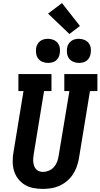

<svg xmlns="http://www.w3.org/2000/svg" viewBox="-20 -1214 650 1242"><path d="M256 8Q225 8 194.5 2Q164 -4 139 -19.5Q114 -35 96 -59Q78 -83 70 -111.5Q62 -140 62 -171.5Q62 -203 68 -234L132 -625H99V-735H313V-625H265L198 -216Q196 -203 195 -190Q194 -177 195.5 -164.5Q197 -152 201 -140.5Q205 -129 213 -120Q221 -111 233 -106.5Q245 -102 258 -102Q277 -102 296 -110Q315 -118 328.5 -133Q342 -148 349 -166.5Q356 -185 359 -204L429 -625H396V-735H610V-625H562L490 -186Q485 -159 475.5 -133Q466 -107 450 -83.5Q434 -60 411.5 -41.5Q389 -23 363 -11.5Q337 0 309.5 4Q282 8 256 8ZM490 -807Q472 -807 455 -814Q438 -821 427.5 -834.5Q417 -848 414 -866.5Q411 -885 414 -904Q416 -917 423 -929Q430 -941 441 -949Q452 -957 465 -960Q478 -963 490 -963Q509 -963 526 -956Q543 -949 553.5 -935.5Q564 -922 567 -903.5Q570 -885 566 -866Q564 -853 557.5 -841Q551 -829 540 -821Q529 -813 516 -810Q503 -807 490 -807ZM290 -807Q272 -807 255 -814Q238 -821 227.5 -834.5Q217 -848 214 -866.5Q211 -885 214 -904Q216 -917 223 -929Q230 -941 241 -949Q252 -957 265 -960Q278 -963 290 -963Q309 -963 326 -956Q343 -949 353.5 -935.5Q364 -922 367 -903.5Q370 -885 366 -866Q364 -853 357.5 -841Q351 -829 340 -821Q329 -813 316 -810Q303 -807 290 -807ZM429 -994 291 -1126 381 -1194 497 -1046Z"/></svg>

Font: Iosevka Slab XBdExObl
Style: Regular
Weight: 800
Width: 7
Italic angle: -9°
Monospace: yes
Designer: Belleve Invis
Foundry: Belleve Invis
Version: Version 11.1.0; ttfautohint (v1.8.3)